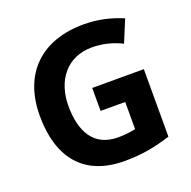

<svg xmlns="http://www.w3.org/2000/svg" viewBox="-129 -851 983 989"><g transform="rotate(-20 362.0 -357.0)"><path d="M214 -355C214 -495 293 -598 430 -598C487 -598 541 -585 593 -559L643 -680C575 -709 504 -724 431 -724C199 -724 58 -589 58 -358C58 -130 166 10 390 10C490 10 561 -5 644 -31V-401H361V-275H496V-126C463 -119 431 -116 400 -116C267 -116 214 -215 214 -355Z"/></g></svg>

Font: Passageway
Style: Regular
Weight: 700
Foundry: Ascender Corporation
Version: Version 1.11